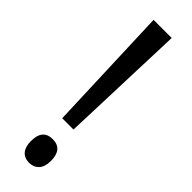

<svg xmlns="http://www.w3.org/2000/svg" viewBox="-249 -719 734 734"><g transform="rotate(45 117.5 -352.5)"><path d="M87 -201 68 -714H166L148 -201ZM118 -119Q172 -119 172 -55Q172 -23 157 -7Q142 9 118 9Q92 9 78 -7.5Q64 -24 64 -55Q64 -119 118 -119Z"/></g></svg>

Font: Noto Sans UI Cond
Style: Regular
Weight: 400
Width: 3
Designer: Monotype Design Team
Foundry: Monotype Imaging Inc.
Version: Version 1.001